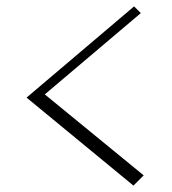

<svg xmlns="http://www.w3.org/2000/svg" viewBox="-20 -603 539 600"><path d="M120 -308 420 -562 399 -583 63 -298 397 -23 429 -55Z"/></svg>

Font: Space Cowgirl Light
Style: Regular
Weight: 300
Designer: Valery Marier
Foundry: Valery Marier
Version: Version 1.000;hotconv 1.0.109;makeotfexe 2.5.65596